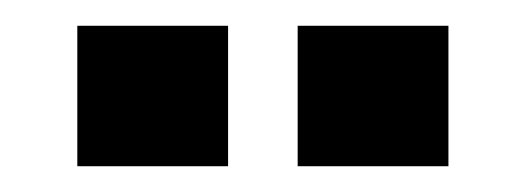

<svg xmlns="http://www.w3.org/2000/svg" viewBox="-20 -790 408 149"><path d="M211 -661V-770H328V-661ZM40 -661V-770H157V-661Z"/></svg>

Font: Big Shoulders Text Black
Style: Regular
Weight: 900
Designer: Patric King
Foundry: XO Type Co
Version: Version 1.000; ttfautohint (v1.8.2)